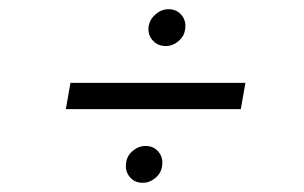

<svg xmlns="http://www.w3.org/2000/svg" viewBox="-20 -506 660 417"><path d="M133 -326H513L503 -269H123ZM254 -153Q256 -168 268.5 -178.5Q281 -189 296 -189Q314 -189 324.5 -176Q335 -163 332 -145Q330 -130 317.5 -119.5Q305 -109 290 -109Q272 -109 261.5 -122Q251 -135 254 -153ZM303 -450Q306 -465 318.5 -475.5Q331 -486 346 -486Q364 -486 374.5 -473Q385 -460 382 -442Q380 -427 367.5 -416.5Q355 -406 340 -406Q322 -406 311 -419Q300 -432 303 -450Z"/></svg>

Font: Oak Sans Light Italic
Style: Regular
Weight: 400
Italic angle: -9.5°
Foundry: Erik Kennedy, Walven
Version: Version 1.000;Glyphs 3.1.2 (3151)